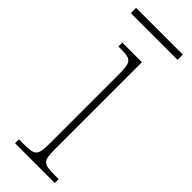

<svg xmlns="http://www.w3.org/2000/svg" viewBox="-238 -681 700 700"><g transform="rotate(45 112.5 -330.5)"><path d="M-12 -634H229V-661H-12ZM25 0H230V-20H213C148 -20 143 -25 143 -95V-536H42V-516H51C110 -516 115 -509 115 -439V-95C115 -25 109 -20 45 -20H25Z"/></g></svg>

Font: Noto Serif Myanmar Condensed Thin
Style: Regular
Weight: 100
Width: 3
Designer: Ben Mitchell and the Monotype Design Team
Foundry: Monotype Imaging Inc.
Version: Version 2.106